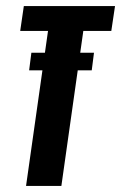

<svg xmlns="http://www.w3.org/2000/svg" viewBox="-20 -611 398 631"><path d="M65.6 0 137.8 -509.3H46.4L58.3 -591H358L345.8 -509.3H253.8L181.7 0ZM75.7 -379.8 83.1 -437.7H288.9L281.5 -379.8Z"/></svg>

Font: Alumni Sans SC Thin
Style: Italic
Weight: 100
Italic angle: -8°
Designer: Robert E. Leuschke
Foundry: Robert E. Leuschke
Version: Version 1.016